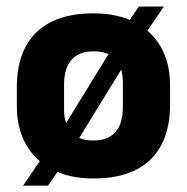

<svg xmlns="http://www.w3.org/2000/svg" viewBox="-20 -548 588 604"><path d="M274 13.5Q199 13.5 145.2 -14.2Q91.5 -42 62.2 -93Q33 -144 33 -212.5V-273Q33 -387 94.8 -446.5Q156.5 -506 274 -506Q349.5 -506 403.5 -478.2Q457.5 -450.5 486.2 -399.8Q515 -349 515 -280V-219.5Q515 -106 453.5 -46.2Q392 13.5 274 13.5ZM52.5 36 129.5 -76.5 163.5 -121 346.5 -419 370.5 -459.5 417 -527.5H495.5L420 -416.5L389 -374L206.5 -77L182 -38L131 36ZM274 -106Q320 -106 343.2 -132.8Q366.5 -159.5 366.5 -210.5V-289Q366.5 -334.5 344.2 -360.5Q322 -386.5 274 -386.5Q228.5 -386.5 205 -359.8Q181.5 -333 181.5 -282V-203.5Q181.5 -158 204 -132Q226.5 -106 274 -106Z"/></svg>

Font: Anek Gurmukhi
Style: Bold
Weight: 700
Designer: Sarang Kulkarni (Gurmukhi), Yesha Goshar (Latin)
Foundry: Ek Type
Version: Version 1.003